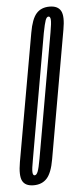

<svg xmlns="http://www.w3.org/2000/svg" viewBox="-75 -708 322 742"><g transform="rotate(-5 86.0 -337.0)"><path d="M25.5 4Q58 4 77 -17Q96 -38 105 -90L192 -584.5Q201.5 -636.5 190 -657.5Q178.5 -678.5 146 -678.5Q113.5 -678.5 95 -657.5Q76.5 -636.5 67.5 -584.5L-20 -90Q-29 -38 -18 -17Q-7 4 25.5 4ZM32.5 -34Q25.5 -34 24.8 -46.8Q24 -59.5 31 -96L115.5 -579Q122.5 -615 127.2 -627.8Q132 -640.5 139 -640.5Q146 -640.5 147 -627.8Q148 -615 141.5 -579L56.5 -96Q50 -59.5 44.8 -46.8Q39.5 -34 32.5 -34Z"/></g></svg>

Font: Anybody UltraCondensed Light
Style: Italic
Weight: 300
Width: 1
Italic angle: -10°
Version: Version 1.113;gftools[0.9.25]